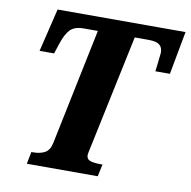

<svg xmlns="http://www.w3.org/2000/svg" viewBox="-80 -793 866 872"><g transform="rotate(10 353.0 -357.0)"><path d="M111 -56H119Q152 -56 173.5 -68Q195 -80 202 -114L313 -650H247Q206 -650 185.5 -629Q165 -608 149 -558L135 -515H68L116 -714H706L669 -515H602Q603 -521 606 -547.5Q609 -574 612 -602Q612 -627 597 -638.5Q582 -650 548 -650H483L371 -119Q369 -110 367 -100.5Q365 -91 365 -87Q365 -68 382 -62Q399 -56 432 -56H439L427 0H100Z"/></g></svg>

Font: Noto Serif NarrowExtraBold
Style: Italic
Weight: 800
Width: 4
Italic angle: -12°
Designer: Monotype Design Team
Foundry: Monotype Imaging Inc.
Version: Version 1.001